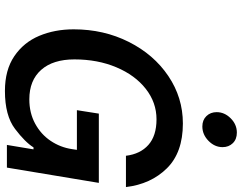

<svg xmlns="http://www.w3.org/2000/svg" viewBox="-121 -852 981 779"><g transform="rotate(90 369.5 -462.5)"><path d="M99 -271Q99 -393 150 -494.5Q201 -596 288.5 -655Q376 -714 481 -714Q599 -714 663 -649Q727 -584 739 -483H612Q605 -541 568 -574Q531 -607 464 -607Q396 -607 340.5 -563.5Q285 -520 253 -444Q221 -368 221 -274Q221 -187 263.5 -139Q306 -91 383 -91Q438 -91 481.5 -114.5Q525 -138 551.5 -177.5Q578 -217 585 -264L588 -284H427L441 -373H722L660 0H568L586 -108H578Q557 -74 503 -33Q449 8 349 8Q264 8 208 -30Q152 -68 125.5 -131Q99 -194 99 -271ZM435 -851Q435 -883 460 -908Q485 -933 518 -933Q545 -933 561 -916.5Q577 -900 577 -875Q577 -843 551.5 -818Q526 -793 493 -793Q467 -793 451 -809.5Q435 -826 435 -851Z"/></g></svg>

Font: Be Vietnam SemiBold
Style: Italic
Weight: 600
Italic angle: -9.556°
Designer: Gabriel Lam
Foundry: TypeRant
Version: Version 3.000